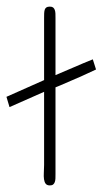

<svg xmlns="http://www.w3.org/2000/svg" viewBox="-24 -564 312 583"><path d="M175.8 -312Q167.5 -308.1 160.2 -305.2Q152.8 -302.2 144.5 -298.8V-35.2Q144.5 -27.8 144.3 -21.7Q144 -15.6 142.3 -11Q140.6 -6.3 137.2 -3.7Q133.8 -1 127.4 -1Q118.7 -1 114.7 -6.1Q110.8 -11.2 109.6 -19.8Q108.4 -28.3 109.1 -39.6Q109.9 -50.8 109.9 -63V-285.2L4.9 -238.8L-4.4 -270L109.9 -320.8V-509.8Q109.9 -517.1 110.1 -523.4Q110.4 -529.8 111.8 -534.4Q113.3 -539.1 116.9 -541.5Q120.6 -543.9 127.4 -543.9Q133.8 -543.9 137.2 -541.3Q140.6 -538.6 142.3 -533.9Q144 -529.3 144.3 -523.2Q144.5 -517.1 144.5 -509.8V-335.9Q173.8 -348.1 201.2 -360.1Q228.5 -372.1 257.8 -383.8L267.6 -353Q244.1 -341.8 221.7 -331.8Q199.2 -321.8 175.8 -312Z"/></svg>

Font: Gruppo
Style: Regular
Weight: 400
Foundry: Vernon Adams
Version: Version 1.000